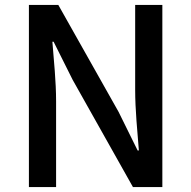

<svg xmlns="http://www.w3.org/2000/svg" viewBox="-20 -757 774 777"><path d="M97 0H207V-347C207 -427 198 -512 192 -588H197L274 -434L518 0H637V-737H527V-393C527 -313 536 -224 542 -148H537L460 -304L216 -737H97Z"/></svg>

Font: DAIFUKU Sans JP Medium
Style: Regular
Weight: 500
Designer: Original font ‘Source Han Sans JP’ : Ryoko NISHIZUKA  (kana, bopomofo & ideographs); Paul D. Hunt (Latin, Greek & Cyrill
Foundry: Daifuku
Version: Version 1.000